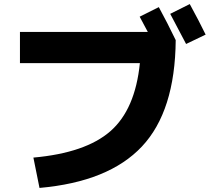

<svg xmlns="http://www.w3.org/2000/svg" viewBox="-20 -870 1040 943"><path d="M760 -835Q801 -760 843 -673Q840 -324 677 -150.5Q514 23 174 53L144 -96Q400 -119 522 -225.5Q644 -332 667 -560H78V-713H706Q691 -742 666 -788ZM990 -700 894 -654Q840 -758 816 -802L912 -850Q958 -766 990 -700Z"/></svg>

Font: M PLUS 1p ExtraBold
Style: Regular
Weight: 800
Version: Version 1.062